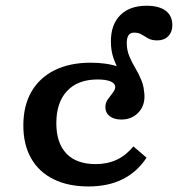

<svg xmlns="http://www.w3.org/2000/svg" viewBox="-20 -651 632 682"><path d="M436 -311.3Q436 -334.4 426.7 -354.7Q417.4 -375.1 404.9 -396.7Q392.4 -418.2 383.2 -444.4Q373.9 -470.5 373.9 -504.3Q373.9 -564.1 407.4 -597.4Q440.8 -630.6 500.7 -630.6Q544.8 -630.6 568.5 -612.8Q592.2 -595.1 592.2 -561.7Q592.2 -537.4 577.6 -522.4Q562.9 -507.5 538.6 -507.5Q519.2 -507.5 506.7 -514.5Q494.2 -521.5 483.2 -528.3Q472.3 -535.1 456.3 -535.1Q430.3 -535.1 430.3 -498.9Q430.3 -472.5 439.6 -450.6Q448.9 -428.7 461.4 -407.8Q473.9 -386.9 483.2 -363.7Q492.4 -340.4 492.4 -311.3ZM294.6 11.3Q222.1 11.3 170.2 -14.4Q118.3 -40 90.6 -88.6Q62.9 -137.2 62.9 -205.3Q62.9 -275.4 91.6 -325.2Q120.4 -375.1 174.2 -401.7Q228 -428.3 302.7 -428.3Q360.1 -428.3 402.9 -413.2Q445.7 -398.1 469.5 -371.4Q493.2 -344.8 493.2 -308.4Q493.2 -272.7 470 -249.6Q446.8 -226.4 411 -226.4Q384.9 -226.4 369.6 -238.4Q354.3 -250.4 354.3 -269.8Q354.3 -286.1 363.2 -298.4Q372 -310.8 380.6 -321.6Q389.2 -332.3 389.2 -342.1Q389.2 -354.9 372.7 -361.8Q356.2 -368.7 326.5 -368.7Q256.7 -368.7 218.4 -328Q180.1 -287.3 180.1 -213.4Q180.1 -142.8 216 -105.4Q251.8 -68.1 319.8 -68.1Q361.5 -68.1 394.7 -83.6Q427.8 -99.2 453.9 -131L500.6 -90.9Q467.1 -40.1 415.6 -14.4Q364.2 11.3 294.6 11.3Z"/></svg>

Font: Playfair 5pt SemiExpanded Light
Style: Regular
Weight: 300
Width: 6
Designer: Claus Eggers Sørensen
Foundry: Claus Eggers Sørensen
Version: Version 2.203